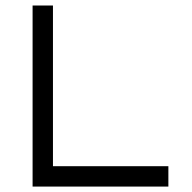

<svg xmlns="http://www.w3.org/2000/svg" viewBox="-20 -687 708 707"><path d="M175 -75H600V0H100V-666.7H175Z"/></svg>

Font: 0xA000
Style: Regular
Weight: 400
Version: Version 0.1